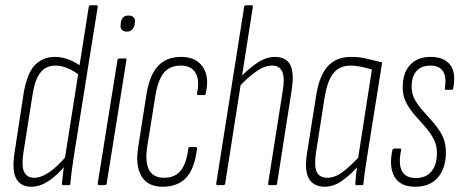

<svg xmlns="http://www.w3.org/2000/svg" viewBox="-20 -703 1754 729"><path d="M99 6Q59 6 42 -24Q25 -54 35 -122L70 -350Q83 -426 113 -456.5Q143 -487 189 -487Q215 -487 241 -477Q267 -467 289 -450L283 -416Q261 -434 237 -444Q213 -454 191 -454Q169 -454 152.5 -444.5Q136 -435 123.5 -412Q111 -389 104 -346L69 -124Q61 -71 72 -49.5Q83 -28 110 -28Q137 -28 169 -50.5Q201 -73 233 -112L230 -77Q196 -36 163.5 -15Q131 6 99 6ZM220 0Q215 0 215 -6Q217 -28 220.5 -54Q224 -80 226 -96V-99L317 -677Q318 -683 324 -683H346Q352 -683 351 -677L261 -114Q256 -82 252.5 -55Q249 -28 247 -6Q247 0 242 0Z M357 0Q350 0 351 -6L426 -475Q427 -481 433 -481H455Q458 -481 459.5 -480Q461 -479 460 -475L385 -6Q384 0 379 0ZM462 -583Q449 -583 442.5 -590Q436 -597 438 -609L439 -618Q441 -631 448 -637.5Q455 -644 468 -644Q481 -644 487.5 -637Q494 -630 492 -618L491 -609Q488 -597 481 -590Q474 -583 462 -583Z M600 6Q542 7 517.5 -33.5Q493 -74 505 -146L536 -344Q548 -418 580 -452.5Q612 -487 668 -487Q724 -487 750 -449Q776 -411 761 -348Q760 -342 755 -342H734Q727 -342 728 -348Q739 -398 722.5 -426Q706 -454 666 -454Q625 -454 602.5 -427Q580 -400 570 -340L539 -146Q530 -88 546 -58Q562 -28 603 -28Q644 -28 666 -55Q688 -82 695 -139Q696 -145 701 -145H723Q729 -145 728 -138Q719 -64 688 -29.5Q657 5 600 6Z M806 0Q800 0 801 -6L907 -677Q908 -683 914 -683H935Q938 -683 939.5 -682Q941 -681 940 -677L835 -6Q834 0 828 0ZM1003 0Q997 0 998 -6L1053 -355Q1062 -406 1052 -430Q1042 -454 1013 -454Q984 -454 952.5 -431.5Q921 -409 888 -374L891 -408Q921 -440 955.5 -463.5Q990 -487 1023 -487Q1066 -487 1082 -457Q1098 -427 1087 -358L1032 -6Q1031 0 1026 0Z M1213 6Q1171 6 1153 -24.5Q1135 -55 1146 -123L1180 -338Q1192 -416 1224.5 -451.5Q1257 -487 1313 -487Q1346 -487 1373.5 -480Q1401 -473 1431 -466L1375 -115Q1369 -75 1365.5 -51.5Q1362 -28 1360 -6Q1360 0 1355 0H1333Q1329 0 1329 -6Q1330 -20 1331.5 -36.5Q1333 -53 1336 -68Q1310 -39 1278.5 -16.5Q1247 6 1213 6ZM1223 -28Q1252 -28 1281 -50Q1310 -72 1340 -104L1392 -439Q1372 -445 1351 -449.5Q1330 -454 1312 -454Q1270 -454 1247 -426.5Q1224 -399 1213 -336L1180 -125Q1172 -73 1182.5 -50.5Q1193 -28 1223 -28Z M1556 6Q1500 6 1478 -31.5Q1456 -69 1470 -134Q1472 -139 1477 -139H1497Q1500 -139 1502 -138Q1504 -137 1503 -133Q1492 -81 1506 -54Q1520 -27 1559 -27Q1597 -27 1618 -52Q1639 -77 1639 -122Q1639 -148 1629.5 -169Q1620 -190 1600 -215L1554 -267Q1532 -293 1520.5 -317Q1509 -341 1509 -372Q1509 -426 1537 -456.5Q1565 -487 1615 -487Q1666 -487 1689 -457Q1712 -427 1701 -369Q1700 -362 1696 -362H1673Q1668 -362 1669 -369Q1676 -411 1662 -432.5Q1648 -454 1614 -454Q1580 -454 1561.5 -433.5Q1543 -413 1543 -375Q1543 -351 1551 -333Q1559 -315 1579 -290L1626 -237Q1651 -207 1662 -182.5Q1673 -158 1673 -124Q1673 -65 1643 -29.5Q1613 6 1556 6Z"/></svg>

Font: Sofia Sans Extra Condensed ExtraLight
Style: Italic
Weight: 250
Italic angle: -9°
Version: Version 4.100